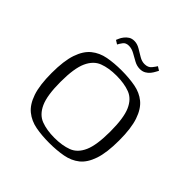

<svg xmlns="http://www.w3.org/2000/svg" viewBox="-145 -641 764 764"><g transform="rotate(45 237.0 -258.5)"><path d="M237 5Q195 5 160.5 -1.5Q126 -8 100.5 -28.5Q75 -49 61 -90Q47 -131 47 -199Q47 -267 61 -308Q75 -349 100.5 -369.5Q126 -390 160.5 -396.5Q195 -403 237 -403Q279 -403 314 -396.5Q349 -390 374 -369.5Q399 -349 413 -308Q427 -267 427 -199Q427 -130 413 -89Q399 -48 374 -28Q349 -8 314 -1.5Q279 5 237 5ZM237 -24Q281 -24 312.5 -36Q344 -48 360.5 -85.5Q377 -123 377 -199Q377 -275 360.5 -312.5Q344 -350 312.5 -362Q281 -374 237 -374Q194 -374 162.5 -362Q131 -350 114 -312.5Q97 -275 97 -199Q97 -123 114 -85.5Q131 -48 162.5 -36Q194 -24 237 -24ZM284 -458Q267 -458 251.5 -466.5Q236 -475 220 -484Q204 -493 188 -493Q171 -493 163 -482Q155 -471 151 -463L135 -473Q137 -477 140 -484.5Q143 -492 150 -501Q157 -510 166.5 -516Q176 -522 190 -522Q206 -522 222 -512.5Q238 -503 253 -494Q268 -485 283 -485Q303 -485 313 -497.5Q323 -510 327 -517L343 -507Q341 -504 337 -496Q333 -488 326 -479Q319 -470 308.5 -464Q298 -458 284 -458Z"/></g></svg>

Font: Genos Thin Light
Style: Regular
Weight: 300
Version: Version 1.010